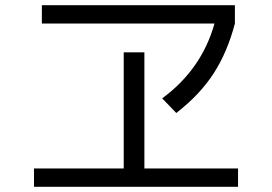

<svg xmlns="http://www.w3.org/2000/svg" viewBox="-20 -727 1040 734"><path d="M140 -637V-707H878V-637Q849 -527 796.5 -446Q744 -365 654 -295L600 -351Q751 -462 800 -637ZM110 -83H453V-527H532V-83H890V-13H110Z"/></svg>

Font: Mplus 1p
Style: Regular
Weight: 400
Version: Version 1.061